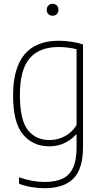

<svg xmlns="http://www.w3.org/2000/svg" viewBox="-20 -763 536 1013"><path d="M80.5 206.5V172.5Q150.5 197 215 197Q273 197 310 179.5Q347 162 365.5 121.8Q384 81.5 384 14.5V-53.5H381Q357 -26 320.8 -8.5Q284.5 9 240 9Q154 9 101.5 -53.5Q49 -116 49 -259Q49 -548 290 -548Q322 -548 356.8 -542.8Q391.5 -537.5 418 -528.5V12.5Q418 128 367.5 179Q317 230 214.5 230Q182 230 145.2 223.8Q108.5 217.5 80.5 206.5ZM384 -103.5V-503.5Q364.5 -508.5 338.8 -511.8Q313 -515 289 -515Q187.5 -515 136.2 -455Q85 -395 85 -263Q85 -130 126.8 -77Q168.5 -24 242 -24Q284 -24 322.5 -44.5Q361 -65 384 -103.5ZM226.5 -711Q226.5 -725 235.2 -734Q244 -743 257.5 -743Q271 -743 279.8 -734Q288.5 -725 288.5 -711Q288.5 -697 279.8 -688.5Q271 -680 257.5 -680Q244 -680 235.2 -688.5Q226.5 -697 226.5 -711Z"/></svg>

Font: Encode Sans Semi Condensed Thin
Style: Regular
Weight: 250
Width: 4
Designer: Multiple Designers
Foundry: Impallari Type
Version: Version 2.000